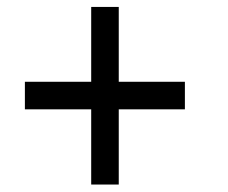

<svg xmlns="http://www.w3.org/2000/svg" viewBox="-20 -580 640 540"><path d="M50 -350H236.5V-560.5H314V-350H500V-272.5H314V-61H236.5V-272.5H50Z"/></svg>

Font: B612
Style: Regular
Weight: 400
Designer: Nicolas Chauveau, Thomas Paillot, Jonathan Favre-Lamarine, Jean-Luc Vinot
Foundry: AIRBUS
Version: Version 1.008